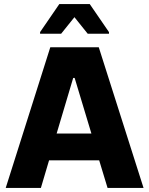

<svg xmlns="http://www.w3.org/2000/svg" viewBox="-20 -919 730 939"><path d="M8 0 226 -688H463L682 0H506L465 -135H220L180 0ZM257 -266H427L345 -538H338ZM176 -754V-762L270 -899H419L513 -762V-754H409L344 -835L279 -754Z"/></svg>

Font: Saira Thin
Style: Bold
Weight: 700
Version: Version 1.101